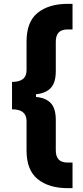

<svg xmlns="http://www.w3.org/2000/svg" viewBox="-20 -796 432 998"><path d="M332 182Q234.2 182 176.1 135.2Q118 88.5 118 -13.5V-166.8Q118 -197.8 99 -212.8Q80 -227.8 42.5 -227.8V-370.2Q80 -370.2 99 -385.2Q118 -400.2 118 -431.2V-580.5Q118 -683.2 176.1 -729.6Q234.2 -776 332 -776H357V-643H332Q299.2 -643 284.6 -626.8Q270 -610.5 270 -580V-425.5Q270 -366.8 244.1 -339Q218.2 -311.2 167 -306V-292Q218.2 -287.5 244.1 -259.9Q270 -232.2 270 -172.5V-14Q270 16.5 284.6 32.8Q299.2 49 332 49H357V182Z"/></svg>

Font: SVN-Sora Variable
Style: Regular
Weight: 400
Designer: Jonathan Barnbrook, Julián Moncada
Foundry: Barnbrook Fonts
Version: Version 2.000 - Viet hoa boi STYLEno.1 Fonts